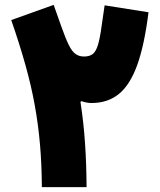

<svg xmlns="http://www.w3.org/2000/svg" viewBox="-20 -764 652 784"><path d="M323.2 -533.2Q345.2 -533.2 358.4 -543.2Q371.6 -553.2 379.9 -580.3Q388.2 -607.4 395 -658.2L407.2 -742.2L586.4 -713.9Q569.8 -580.6 540.5 -499Q511.2 -417.5 465.6 -380.4Q419.9 -343.3 353.5 -343.3Q335.9 -343.3 311.5 -351.1L308.6 -347.2Q321.3 -266.1 327.1 -180.4Q333 -94.7 333.5 0H150.9Q150.4 -92.8 143.3 -174.3Q136.2 -255.9 121.8 -335.2Q107.4 -414.6 83.7 -499Q60.1 -583.5 25.9 -682.1L199.2 -744.1L229 -659.7Q247.1 -608.4 260.5 -581.1Q273.9 -553.7 288.6 -543.5Q303.2 -533.2 323.2 -533.2Z"/></svg>

Font: Estedad-FD Black
Style: Regular
Weight: 900
Designer: Amin Abedi
Version: Version 7.3